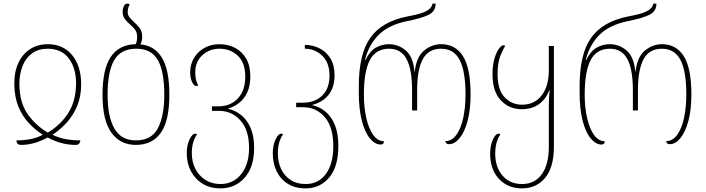

<svg xmlns="http://www.w3.org/2000/svg" viewBox="-20 -790 3896 1060"><path d="M97 10Q71 10 71 -15Q112 -15 148.5 -22Q185 -29 216 -46Q174 -73 138.5 -111Q103 -149 81.5 -201.5Q60 -254 59 -325Q58 -391 80.5 -440.5Q103 -490 145 -518Q187 -546 244 -546Q328 -546 378 -486Q428 -426 428 -325Q428 -258 406.5 -206Q385 -154 349.5 -114.5Q314 -75 270 -46Q304 -29 342.5 -22Q381 -15 424 -15Q422 -3 416.5 3.5Q411 10 397 10Q319 10 243 -31Q168 10 97 10ZM244 -58Q313 -99 355.5 -164Q398 -229 400 -325Q401 -412 360.5 -466.5Q320 -521 243 -521Q192 -521 157 -495.5Q122 -470 104.5 -425.5Q87 -381 87 -325Q88 -224 132.5 -160.5Q177 -97 244 -58Z M755 -545Q834 -538 874.5 -470.5Q915 -403 915 -267Q915 -124 868 -57Q821 10 730 10Q644 10 595 -57.5Q546 -125 546 -267Q546 -408 591.5 -476Q637 -544 729 -546Q737 -562 737 -586Q737 -611 726 -625.5Q715 -640 701 -652Q685 -666 671 -682.5Q657 -699 657 -727Q657 -742 663.5 -756Q670 -770 683 -770Q692 -770 696 -764Q685 -748 685 -724Q685 -707 694.5 -695Q704 -683 716 -672Q733 -657 749 -638Q765 -619 765 -586Q765 -563 755 -545ZM730 -15Q817 -15 852 -82.5Q887 -150 887 -267Q887 -397 851 -459Q815 -521 733 -521Q647 -521 610.5 -458Q574 -395 574 -267Q574 -146 611.5 -80.5Q649 -15 730 -15Z M1197 250Q1141 250 1099.5 225Q1058 200 1034.5 156Q1011 112 1011 56Q1011 13 1026 -19.5Q1041 -52 1058 -52Q1063 -52 1068 -49Q1039 -8 1039 56Q1039 104 1058.5 142Q1078 180 1113.5 203Q1149 226 1197 226Q1268 226 1311.5 171.5Q1355 117 1355 27Q1355 -72 1307.5 -125Q1260 -178 1189 -178H1150V-203H1186Q1252 -203 1293 -246.5Q1334 -290 1334 -367Q1334 -444 1293 -482.5Q1252 -521 1192 -521Q1136 -521 1097 -485Q1058 -449 1058 -391Q1058 -368 1061.5 -352Q1065 -336 1074 -318Q1069 -315 1064 -315Q1051 -315 1040.5 -337Q1030 -359 1030 -390Q1030 -436 1051.5 -471Q1073 -506 1109.5 -526Q1146 -546 1192 -546Q1239 -546 1277.5 -526Q1316 -506 1339 -466.5Q1362 -427 1362 -368Q1362 -298 1329.5 -253Q1297 -208 1240 -191V-189Q1278 -181 1310.5 -155.5Q1343 -130 1363 -85Q1383 -40 1383 26Q1383 133 1330.5 191.5Q1278 250 1197 250Z M1667 250Q1610 250 1569.5 225Q1529 200 1507.5 156Q1486 112 1486 56Q1486 13 1501 -19.5Q1516 -52 1533 -52Q1538 -52 1543 -49Q1514 -8 1514 56Q1514 104 1531.5 142Q1549 180 1583.5 203Q1618 226 1667 226Q1738 226 1779 170.5Q1820 115 1820 17Q1820 -90 1772.5 -144Q1725 -198 1654 -198H1615V-223H1651Q1717 -223 1758 -261.5Q1799 -300 1799 -373Q1799 -444 1759 -482.5Q1719 -521 1663 -521V-542Q1707 -542 1744.5 -523Q1782 -504 1804.5 -467Q1827 -430 1827 -375Q1827 -308 1794.5 -267Q1762 -226 1705 -211V-209Q1743 -201 1775.5 -175Q1808 -149 1828 -102Q1848 -55 1848 16Q1848 130 1797.5 190Q1747 250 1667 250Z M2082 8Q2050 8 2022 -26Q1994 -60 1977.5 -124Q1961 -188 1961 -278V-316Q1961 -492 2024.5 -581.5Q2088 -671 2228 -699Q2261 -705 2291.5 -713Q2322 -721 2343 -734.5Q2364 -748 2368 -770H2385Q2385 -727 2346 -708Q2307 -689 2226 -673Q2125 -652 2070.5 -597.5Q2016 -543 1995 -459H1998Q2021 -508 2055 -527Q2089 -546 2127 -546Q2179 -546 2220 -511.5Q2261 -477 2268 -396H2270Q2279 -476 2321.5 -511Q2364 -546 2416 -546Q2494 -546 2536 -480Q2578 -414 2578 -268Q2578 -184 2561.5 -122.5Q2545 -61 2517.5 -27.5Q2490 6 2459 6Q2440 6 2439 -11Q2475 -11 2500 -46Q2525 -81 2537.5 -139.5Q2550 -198 2550 -268Q2550 -398 2517.5 -459.5Q2485 -521 2415 -521Q2345 -521 2314 -463Q2283 -405 2283 -292V-180H2255V-292Q2255 -407 2224.5 -464Q2194 -521 2128 -521Q2055 -521 2022 -458.5Q1989 -396 1989 -268Q1989 -196 2002.5 -137.5Q2016 -79 2040.5 -45Q2065 -11 2100 -10Q2099 8 2082 8Z M2862 250Q2783 250 2734.5 197.5Q2686 145 2686 59Q2686 14 2701 -19Q2716 -52 2733 -52Q2738 -52 2743 -49Q2714 -8 2714 59Q2714 132 2754 179Q2794 226 2862 226Q2932 226 2971 172Q3010 118 3010 20V-209Q3010 -229 3011 -249.5Q3012 -270 3015 -290H3012Q2993 -242 2955 -214.5Q2917 -187 2859 -187Q2792 -187 2745.5 -235.5Q2699 -284 2699 -381Q2699 -430 2709.5 -465.5Q2720 -501 2734 -520.5Q2748 -540 2759 -540Q2764 -540 2769 -537Q2758 -519 2742.5 -482Q2727 -445 2727 -380Q2727 -294 2766 -253Q2805 -212 2862 -212Q2931 -212 2970.5 -263.5Q3010 -315 3010 -402V-536H3038V19Q3038 134 2989.5 192Q2941 250 2862 250Z M3301 8Q3269 8 3241 -26Q3213 -60 3196.5 -124Q3180 -188 3180 -278V-316Q3180 -492 3243.5 -581.5Q3307 -671 3447 -699Q3480 -705 3510.5 -713Q3541 -721 3562 -734.5Q3583 -748 3587 -770H3604Q3604 -727 3565 -708Q3526 -689 3445 -673Q3344 -652 3289.5 -597.5Q3235 -543 3214 -459H3217Q3240 -508 3274 -527Q3308 -546 3346 -546Q3398 -546 3439 -511.5Q3480 -477 3487 -396H3489Q3498 -476 3540.5 -511Q3583 -546 3635 -546Q3713 -546 3755 -480Q3797 -414 3797 -268Q3797 -184 3780.5 -122.5Q3764 -61 3736.5 -27.5Q3709 6 3678 6Q3659 6 3658 -11Q3694 -11 3719 -46Q3744 -81 3756.5 -139.5Q3769 -198 3769 -268Q3769 -398 3736.5 -459.5Q3704 -521 3634 -521Q3564 -521 3533 -463Q3502 -405 3502 -292V-180H3474V-292Q3474 -407 3443.5 -464Q3413 -521 3347 -521Q3274 -521 3241 -458.5Q3208 -396 3208 -268Q3208 -196 3221.5 -137.5Q3235 -79 3259.5 -45Q3284 -11 3319 -10Q3318 8 3301 8Z"/></svg>

Font: Noto Serif Georgian SemiCondensed Thin
Style: Regular
Weight: 100
Width: 4
Designer: Monotype Design Team, Akaki Razmadze
Foundry: Google LLC
Version: Version 2.003; ttfautohint (v1.8.4.7-5d5b)